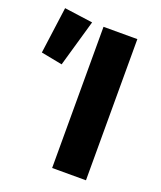

<svg xmlns="http://www.w3.org/2000/svg" viewBox="-139 -751 697 832"><g transform="rotate(20 209.5 -335.0)"><path d="M201 0H357V-651H201ZM86 -436 148 -652 17 -670 -12 -455Z"/></g></svg>

Font: DAIFUKU Sans
Style: Bold
Weight: 700
Designer: Original font ‘Source Han Sans JP’ : Paul D. Hunt
Foundry: Daifuku
Version: Version 1.000